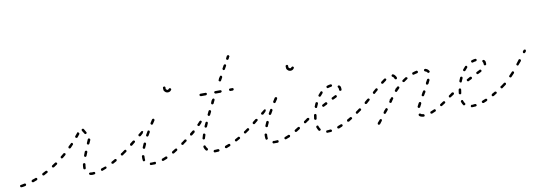

<svg xmlns="http://www.w3.org/2000/svg" viewBox="-49 -831 3184 1136"><g transform="rotate(-10 1543.5 -263.0)"><path d="M30 11Q32 10 33 10Q34 9 35 7Q36 6 36 5Q37 3 36 2Q36 -1 33 -3Q30 -5 27 -4Q19 -2 12 -1Q8 -1 6 0Q3 0 1 2Q-1 5 0 8Q0 9 0 10Q1 12 2 13Q3 14 5 14Q6 15 8 14Q10 14 14 14Q21 13 30 11ZM445 14Q446 14 447 13Q449 12 450 11Q451 10 451 9Q452 7 451 6Q451 3 449 1Q446 -1 443 -1Q438 0 434 0Q428 0 423 -1Q420 -2 418 0Q415 1 414 4Q414 6 414 7Q415 9 416 10Q416 11 418 12Q419 13 420 13Q427 15 434 15Q439 15 445 14ZM522 -11Q524 -13 522 -16Q522 -18 521 -19Q520 -20 518 -20Q517 -21 516 -21Q514 -21 513 -20Q502 -16 492 -13Q489 -12 488 -9Q487 -6 488 -3Q488 -2 489 -1Q490 0 491 1Q493 2 494 2Q496 2 497 1Q507 -2 518 -7Q521 -8 522 -11ZM107 -15Q108 -18 107 -21Q107 -22 106 -23Q105 -24 103 -25Q102 -25 100 -26Q99 -26 98 -25Q87 -21 77 -18Q75 -17 74 -16Q73 -15 73 -14Q72 -12 72 -11Q72 -9 72 -8Q73 -5 76 -4Q79 -2 82 -3Q92 -7 103 -11Q106 -12 107 -15ZM387 -30Q387 -28 388 -27Q389 -26 391 -26Q392 -25 394 -25Q397 -25 399 -27Q401 -30 401 -33Q401 -42 403 -53Q403 -55 403 -56Q403 -58 402 -59Q401 -60 400 -61Q399 -62 397 -62Q394 -63 392 -61Q389 -59 388 -56Q386 -43 386 -32Q386 -31 387 -30ZM589 -45Q590 -48 589 -50Q588 -52 587 -52Q586 -53 584 -54Q583 -54 581 -54Q580 -54 578 -53Q569 -48 559 -42Q558 -42 557 -41Q556 -39 556 -38Q555 -37 555 -35Q555 -34 556 -32Q558 -30 561 -29Q563 -28 566 -29Q576 -34 586 -40Q589 -42 589 -45ZM175 -47Q176 -50 174 -53Q173 -55 170 -56Q167 -57 164 -56Q155 -51 145 -46Q143 -45 142 -44Q141 -43 141 -41Q140 -40 141 -38Q141 -37 141 -36Q143 -33 146 -32Q149 -31 151 -32Q161 -37 171 -43Q174 -44 175 -47ZM636 -73Q637 -74 637 -76Q638 -77 637 -79Q637 -80 636 -81Q634 -84 631 -84Q628 -85 626 -83L622 -81Q621 -80 620 -79Q619 -77 619 -76Q619 -74 619 -73Q619 -71 620 -70Q622 -68 625 -67Q628 -67 631 -68L634 -71Q636 -72 636 -73ZM238 -84Q238 -85 239 -87Q239 -88 239 -90Q238 -91 237 -92Q236 -95 233 -95Q230 -96 227 -94Q218 -88 209 -82Q206 -80 205 -77Q205 -74 206 -72Q208 -69 211 -68Q214 -68 217 -69Q226 -76 236 -82Q237 -83 238 -84ZM404 -104Q404 -103 404 -101Q405 -100 406 -99Q407 -98 409 -97Q412 -96 414 -98Q417 -99 418 -102Q422 -112 426 -122Q427 -124 427 -125Q427 -127 426 -128Q426 -130 425 -131Q423 -132 422 -132Q419 -133 416 -132Q413 -131 412 -128Q408 -117 404 -107Q404 -106 404 -104ZM298 -133Q298 -136 296 -139Q295 -140 293 -140Q292 -141 291 -141Q289 -141 288 -141Q286 -140 285 -139Q277 -132 268 -125Q267 -124 266 -123Q266 -122 266 -120Q265 -119 266 -117Q266 -116 267 -115Q269 -112 272 -112Q275 -112 278 -114Q286 -121 295 -128Q297 -130 298 -133ZM351 -182Q352 -184 351 -185Q351 -187 351 -188Q350 -190 349 -191Q347 -193 344 -193Q341 -193 339 -190Q331 -182 323 -175Q321 -172 321 -169Q321 -166 323 -164Q325 -162 328 -162Q331 -162 334 -164Q342 -172 349 -180Q350 -181 351 -182ZM433 -171Q434 -168 437 -166Q440 -165 442 -166Q445 -167 447 -170L456 -190Q457 -193 456 -196Q455 -199 452 -200Q449 -202 446 -201Q444 -199 442 -197L433 -176Q432 -174 433 -171ZM394 -249Q394 -249 393 -249Q393 -249 392 -249Q391 -249 389 -248Q388 -247 387 -246Q380 -237 373 -229Q371 -227 371 -223Q372 -220 374 -218Q375 -217 377 -217Q378 -216 380 -217Q381 -217 382 -217Q384 -218 385 -219Q392 -228 399 -237Q399 -237 399 -237Q399 -237 400 -238Q399 -239 398 -241Q395 -244 394 -249ZM431 -231Q432 -230 433 -230Q435 -230 436 -230Q438 -230 439 -231Q440 -232 441 -233Q442 -234 442 -236Q443 -237 442 -239Q442 -240 441 -241Q436 -250 430 -260Q428 -263 425 -264Q422 -264 419 -263Q418 -262 417 -261Q416 -260 416 -258Q416 -257 416 -255Q416 -254 417 -252Q423 -242 429 -233Q430 -232 431 -231Z M809 18Q810 18 812 17Q813 16 814 15Q815 14 815 12Q816 11 816 9Q815 6 813 4Q811 2 808 3Q798 4 789 4Q788 4 786 3Q783 3 781 5Q778 8 778 11Q778 12 779 14Q779 15 780 16Q781 17 783 18Q784 18 785 18Q787 18 789 18Q799 18 809 18ZM886 -4Q887 -5 887 -7Q888 -8 888 -9Q888 -11 887 -12Q887 -14 885 -15Q884 -16 883 -16Q882 -17 880 -17Q879 -17 877 -16Q867 -12 857 -8Q855 -8 854 -7Q853 -6 853 -4Q852 -3 852 -1Q852 0 852 1Q853 4 856 6Q859 7 862 6Q872 2 883 -2Q885 -3 886 -4ZM742 -14Q742 -13 744 -12Q745 -11 746 -11Q748 -11 749 -11Q752 -12 754 -14Q756 -17 755 -20Q754 -28 755 -40Q755 -41 755 -43Q754 -44 753 -45Q753 -47 751 -47Q750 -48 748 -48Q745 -49 743 -47Q740 -45 740 -42Q739 -28 741 -17Q741 -16 742 -14ZM952 -41Q953 -42 953 -44Q954 -45 953 -47Q953 -48 952 -49Q951 -52 948 -53Q944 -53 942 -52Q932 -45 923 -40Q920 -38 919 -35Q919 -32 920 -30Q921 -28 922 -27Q923 -27 925 -26Q926 -26 928 -26Q929 -26 931 -27Q940 -33 950 -39Q951 -40 952 -41ZM1000 -76Q1001 -79 999 -81Q998 -83 997 -83Q996 -84 994 -84Q993 -85 991 -84Q990 -84 989 -83L985 -81Q983 -79 982 -76Q982 -73 983 -70Q984 -69 985 -68Q987 -67 988 -67Q990 -67 991 -67Q993 -68 994 -68L997 -71Q1000 -73 1000 -76ZM655 -86Q655 -88 656 -89Q656 -90 656 -92Q655 -93 654 -95Q653 -96 652 -97Q651 -97 649 -98Q648 -98 646 -97Q645 -97 644 -96Q633 -88 626 -83Q623 -81 623 -78Q622 -75 624 -73Q626 -70 629 -70Q632 -69 634 -71Q641 -76 653 -84Q654 -85 655 -86ZM754 -88Q756 -85 759 -84Q760 -84 761 -84Q763 -84 764 -84Q766 -85 767 -86Q768 -87 768 -89Q772 -98 777 -109Q778 -112 777 -115Q776 -118 773 -119Q772 -120 770 -120Q769 -120 767 -119Q766 -119 765 -118Q764 -116 763 -115Q758 -104 754 -94Q753 -91 754 -88ZM715 -135Q716 -138 714 -140Q713 -141 711 -142Q710 -143 709 -143Q707 -143 706 -143Q704 -142 703 -142L685 -128Q683 -126 683 -123Q682 -120 684 -117Q686 -115 689 -114Q692 -114 695 -116L712 -130Q715 -132 715 -135ZM786 -157Q787 -154 790 -152Q792 -151 795 -152Q798 -153 800 -156Q805 -165 811 -175Q812 -178 811 -181Q811 -184 808 -185Q805 -187 802 -186Q799 -185 798 -182Q792 -172 787 -163Q785 -160 786 -157ZM748 -161Q745 -161 743 -163Q742 -165 742 -166Q741 -168 741 -169Q742 -170 742 -172Q743 -173 744 -174L762 -188Q764 -190 767 -190Q770 -189 772 -187Q773 -187 773 -186Q773 -186 773 -185Q770 -179 767 -173Q767 -173 766 -173L754 -162Q751 -160 748 -161ZM824 -222Q825 -219 827 -217Q830 -216 833 -216Q836 -217 838 -220Q844 -229 850 -238Q851 -241 851 -244Q850 -247 848 -249Q845 -250 842 -250Q839 -249 837 -247Q831 -237 825 -228Q823 -225 824 -222ZM958 -403Q956 -403 954 -404Q952 -405 951 -407Q949 -408 948 -410Q948 -412 948 -414Q948 -415 948 -417Q949 -420 947 -423Q946 -425 943 -426Q940 -427 937 -425Q934 -424 933 -421Q933 -418 933 -414Q933 -409 934 -404Q936 -399 940 -396Q943 -392 948 -390Q953 -388 958 -388Q964 -388 970 -391Q975 -394 978 -399Q980 -401 980 -404Q979 -407 977 -409Q974 -411 971 -411Q968 -410 966 -408Q965 -406 963 -405Q961 -403 958 -403Z M1192 9Q1194 9 1195 8Q1196 7 1197 6Q1198 5 1198 4Q1199 2 1199 1Q1198 -2 1196 -4Q1193 -6 1190 -6Q1182 -5 1175 -5Q1173 -5 1171 -5Q1169 -5 1168 -5Q1167 -4 1166 -3Q1164 -2 1164 -1Q1163 1 1163 2Q1163 5 1165 8Q1167 10 1170 10Q1173 10 1175 10Q1183 10 1192 9ZM1265 -12Q1266 -14 1267 -15Q1267 -16 1267 -18Q1267 -19 1267 -21Q1266 -24 1263 -25Q1260 -26 1257 -25Q1247 -21 1238 -18Q1237 -17 1235 -16Q1234 -15 1234 -14Q1233 -13 1233 -11Q1233 -10 1233 -8Q1234 -5 1237 -4Q1240 -2 1243 -3Q1252 -7 1263 -11Q1264 -11 1265 -12ZM1122 -9Q1123 -9 1125 -9Q1126 -9 1127 -9Q1129 -10 1130 -11Q1131 -12 1132 -13Q1132 -14 1132 -16Q1133 -17 1132 -19Q1132 -20 1131 -21Q1125 -28 1122 -36Q1122 -38 1121 -39Q1120 -40 1119 -41Q1117 -41 1116 -42Q1114 -42 1113 -41Q1112 -41 1110 -40Q1109 -39 1109 -38Q1108 -36 1108 -35Q1107 -34 1108 -32Q1111 -20 1119 -11Q1120 -10 1122 -9ZM1331 -47Q1332 -50 1330 -53Q1329 -54 1328 -55Q1327 -56 1326 -57Q1324 -57 1323 -57Q1321 -57 1320 -56Q1311 -51 1302 -46Q1299 -44 1298 -42Q1298 -39 1299 -36Q1300 -34 1301 -34Q1302 -33 1303 -32Q1305 -32 1306 -32Q1308 -32 1309 -33Q1318 -38 1327 -43Q1330 -44 1331 -47ZM1373 -73Q1374 -74 1374 -76Q1375 -77 1374 -79Q1374 -80 1373 -81Q1371 -84 1368 -84Q1365 -85 1363 -83H1362Q1361 -82 1360 -81Q1359 -79 1359 -78Q1359 -76 1359 -75Q1359 -73 1360 -72Q1362 -70 1365 -69Q1368 -69 1371 -70V-71Q1373 -72 1373 -73ZM1016 -85Q1017 -86 1017 -88Q1017 -89 1017 -91Q1017 -92 1016 -93Q1014 -96 1011 -96Q1008 -97 1005 -95Q997 -89 989 -83Q986 -81 986 -78Q985 -75 987 -73Q988 -71 989 -71Q990 -70 992 -70Q993 -69 995 -70Q996 -70 997 -71Q1006 -77 1014 -83Q1015 -84 1016 -85ZM1112 -80Q1114 -78 1117 -77Q1118 -76 1120 -77Q1121 -77 1123 -78Q1124 -78 1125 -80Q1126 -81 1126 -82Q1129 -91 1132 -101Q1133 -104 1132 -107Q1130 -110 1127 -111Q1124 -112 1122 -111Q1119 -109 1118 -106Q1114 -95 1112 -86Q1111 -83 1112 -80ZM1073 -133Q1074 -136 1072 -138Q1071 -139 1069 -140Q1068 -140 1066 -141Q1065 -141 1064 -140Q1062 -140 1061 -139Q1053 -132 1045 -126Q1043 -124 1043 -121Q1042 -117 1044 -115Q1045 -114 1046 -113Q1048 -113 1049 -112Q1051 -112 1052 -113Q1054 -113 1055 -114Q1063 -121 1071 -127Q1073 -129 1073 -133ZM1136 -148Q1137 -145 1140 -144Q1142 -144 1143 -144Q1145 -144 1146 -144Q1147 -145 1148 -146Q1150 -147 1150 -148Q1154 -157 1158 -167Q1160 -170 1158 -173Q1157 -176 1155 -177Q1152 -178 1149 -177Q1146 -176 1145 -173Q1140 -163 1136 -154Q1135 -151 1136 -148ZM1125 -184Q1124 -185 1124 -186Q1123 -187 1122 -188Q1121 -189 1120 -190Q1118 -190 1117 -190Q1115 -190 1114 -189Q1113 -189 1112 -188Q1105 -180 1098 -173Q1095 -171 1095 -168Q1095 -165 1098 -162Q1099 -161 1100 -161Q1101 -160 1103 -160Q1104 -160 1106 -161Q1107 -161 1108 -162Q1115 -169 1121 -176Q1123 -179 1124 -182Q1124 -183 1125 -184ZM1166 -214Q1167 -211 1170 -209Q1172 -208 1175 -209Q1178 -210 1180 -213L1189 -231Q1190 -234 1189 -237Q1188 -240 1185 -241Q1182 -243 1180 -242Q1177 -241 1175 -238L1166 -219Q1165 -216 1166 -214ZM1200 -294Q1200 -294 1200 -294Q1200 -294 1200 -294Q1201 -292 1202 -290L1198 -283Q1197 -280 1198 -278Q1199 -275 1201 -273Q1203 -272 1204 -272Q1206 -272 1207 -273Q1209 -273 1210 -274Q1211 -275 1212 -276L1221 -295Q1222 -297 1222 -300Q1221 -303 1218 -305Q1217 -305 1215 -306Q1214 -306 1212 -305Q1211 -305 1210 -304Q1208 -303 1208 -302L1204 -295Q1202 -295 1200 -294ZM1181 -335Q1183 -337 1183 -340Q1183 -343 1181 -345Q1178 -347 1175 -347H1146Q1143 -347 1141 -345Q1138 -343 1138 -340Q1138 -337 1141 -335Q1143 -332 1146 -332H1175Q1178 -332 1181 -335ZM1269 -335Q1272 -337 1272 -340Q1272 -343 1269 -345Q1267 -347 1264 -347H1235Q1232 -347 1229 -345Q1227 -343 1227 -340Q1227 -337 1229 -335Q1232 -332 1235 -332H1264Q1267 -332 1269 -335ZM1342 -335Q1344 -337 1344 -340Q1344 -343 1342 -345Q1340 -347 1337 -347H1323Q1320 -347 1318 -345Q1316 -343 1316 -340Q1316 -337 1318 -335Q1320 -332 1323 -332H1337Q1340 -332 1342 -335ZM1271 -420 1269 -417Q1269 -417 1269 -416L1266 -409Q1264 -406 1265 -403Q1266 -401 1269 -399Q1271 -398 1274 -398Q1277 -399 1279 -402L1289 -420Q1290 -423 1289 -426Q1288 -429 1286 -430Q1283 -432 1280 -431Q1277 -430 1276 -427L1272 -421Q1271 -421 1271 -420ZM1306 -483 1304 -479Q1304 -478 1304 -478L1300 -472Q1299 -469 1300 -466Q1300 -463 1303 -461Q1306 -460 1309 -461Q1312 -462 1313 -464L1323 -482Q1325 -485 1324 -488Q1323 -491 1320 -493Q1318 -494 1315 -493Q1312 -492 1310 -490L1307 -483Q1306 -483 1306 -483ZM1348 -526Q1348 -526 1348 -526L1351 -532H1352Q1353 -535 1352 -538Q1351 -541 1349 -543Q1347 -543 1346 -543Q1344 -544 1343 -543Q1342 -543 1340 -542Q1339 -541 1338 -540L1332 -528Q1330 -525 1331 -522Q1332 -519 1334 -517Q1336 -517 1337 -516Q1339 -516 1340 -517Q1342 -517 1343 -518Q1344 -519 1345 -520L1348 -526Q1348 -526 1348 -526Z M1546 18Q1547 18 1549 17Q1550 16 1551 15Q1552 14 1552 12Q1553 11 1553 9Q1552 6 1550 4Q1548 2 1545 3Q1535 4 1526 4Q1525 4 1523 3Q1520 3 1518 5Q1515 8 1515 11Q1515 12 1516 14Q1516 15 1517 16Q1518 17 1520 18Q1521 18 1522 18Q1524 18 1526 18Q1536 18 1546 18ZM1623 -4Q1624 -5 1624 -7Q1625 -8 1625 -9Q1625 -11 1624 -12Q1624 -14 1622 -15Q1621 -16 1620 -16Q1619 -17 1617 -17Q1616 -17 1614 -16Q1604 -12 1594 -8Q1592 -8 1591 -7Q1590 -6 1590 -4Q1589 -3 1589 -1Q1589 0 1589 1Q1590 4 1593 6Q1596 7 1599 6Q1609 2 1620 -2Q1622 -3 1623 -4ZM1479 -14Q1479 -13 1481 -12Q1482 -11 1483 -11Q1485 -11 1486 -11Q1489 -12 1491 -14Q1493 -17 1492 -20Q1491 -28 1492 -40Q1492 -41 1492 -43Q1491 -44 1490 -45Q1490 -47 1488 -47Q1487 -48 1485 -48Q1482 -49 1480 -47Q1477 -45 1477 -42Q1476 -28 1478 -17Q1478 -16 1479 -14ZM1689 -41Q1690 -42 1690 -44Q1691 -45 1690 -47Q1690 -48 1689 -49Q1688 -52 1685 -53Q1681 -53 1679 -52Q1669 -45 1660 -40Q1657 -38 1656 -35Q1656 -32 1657 -30Q1658 -28 1659 -27Q1660 -27 1662 -26Q1663 -26 1665 -26Q1666 -26 1668 -27Q1677 -33 1687 -39Q1688 -40 1689 -41ZM1737 -76Q1738 -79 1736 -81Q1735 -83 1734 -83Q1733 -84 1731 -84Q1730 -85 1728 -84Q1727 -84 1726 -83L1722 -81Q1720 -79 1719 -76Q1719 -73 1720 -70Q1721 -69 1722 -68Q1724 -67 1725 -67Q1727 -67 1728 -67Q1730 -68 1731 -68L1734 -71Q1737 -73 1737 -76ZM1392 -86Q1392 -88 1393 -89Q1393 -90 1393 -92Q1392 -93 1391 -95Q1390 -96 1389 -97Q1388 -97 1386 -98Q1385 -98 1383 -97Q1382 -97 1381 -96Q1370 -88 1363 -83Q1360 -81 1360 -78Q1359 -75 1361 -73Q1363 -70 1366 -70Q1369 -69 1371 -71Q1378 -76 1390 -84Q1391 -85 1392 -86ZM1491 -88Q1493 -85 1496 -84Q1497 -84 1498 -84Q1500 -84 1501 -84Q1503 -85 1504 -86Q1505 -87 1505 -89Q1509 -98 1514 -109Q1515 -112 1514 -115Q1513 -118 1510 -119Q1509 -120 1507 -120Q1506 -120 1504 -119Q1503 -119 1502 -118Q1501 -116 1500 -115Q1495 -104 1491 -94Q1490 -91 1491 -88ZM1452 -135Q1453 -138 1451 -140Q1450 -141 1448 -142Q1447 -143 1446 -143Q1444 -143 1443 -143Q1441 -142 1440 -142L1422 -128Q1420 -126 1420 -123Q1419 -120 1421 -117Q1423 -115 1426 -114Q1429 -114 1432 -116L1449 -130Q1452 -132 1452 -135ZM1523 -157Q1524 -154 1527 -152Q1529 -151 1532 -152Q1535 -153 1537 -156Q1542 -165 1548 -175Q1549 -178 1548 -181Q1548 -184 1545 -185Q1542 -187 1539 -186Q1536 -185 1535 -182Q1529 -172 1524 -163Q1522 -160 1523 -157ZM1485 -161Q1482 -161 1480 -163Q1479 -165 1479 -166Q1478 -168 1478 -169Q1479 -170 1479 -172Q1480 -173 1481 -174L1499 -188Q1501 -190 1504 -190Q1507 -189 1509 -187Q1510 -187 1510 -186Q1510 -186 1510 -185Q1507 -179 1504 -173Q1504 -173 1503 -173L1491 -162Q1488 -160 1485 -161ZM1561 -222Q1562 -219 1564 -217Q1567 -216 1570 -216Q1573 -217 1575 -220Q1581 -229 1587 -238Q1588 -241 1588 -244Q1587 -247 1585 -249Q1582 -250 1579 -250Q1576 -249 1574 -247Q1568 -237 1562 -228Q1560 -225 1561 -222ZM1695 -403Q1693 -403 1691 -404Q1689 -405 1688 -407Q1686 -408 1685 -410Q1685 -412 1685 -414Q1685 -415 1685 -417Q1686 -420 1684 -423Q1683 -425 1680 -426Q1677 -427 1674 -425Q1671 -424 1670 -421Q1670 -418 1670 -414Q1670 -409 1671 -404Q1673 -399 1677 -396Q1680 -392 1685 -390Q1690 -388 1695 -388Q1701 -388 1707 -391Q1712 -394 1715 -399Q1717 -401 1717 -404Q1716 -407 1714 -409Q1711 -411 1708 -411Q1705 -410 1703 -408Q1702 -406 1700 -405Q1698 -403 1695 -403Z M1868 10Q1869 10 1870 9Q1872 9 1873 7Q1873 6 1874 5Q1874 3 1874 2Q1874 -1 1871 -3Q1869 -5 1866 -5Q1856 -4 1848 -3L1846 -4Q1843 -4 1841 -1Q1839 1 1839 4Q1839 5 1839 7Q1840 8 1841 9Q1842 10 1843 11Q1845 11 1846 11H1848Q1857 11 1868 10ZM1939 -12Q1940 -13 1941 -14Q1942 -15 1942 -17Q1942 -18 1941 -20Q1940 -23 1937 -24Q1934 -25 1931 -24Q1922 -20 1913 -17Q1910 -15 1908 -13Q1907 -10 1908 -7Q1909 -6 1910 -4Q1911 -3 1912 -3Q1913 -2 1915 -2Q1916 -2 1918 -2Q1927 -6 1937 -10Q1938 -10 1939 -12ZM1798 -9Q1800 -9 1801 -8Q1803 -8 1804 -9Q1806 -9 1807 -10Q1809 -12 1810 -15Q1810 -18 1808 -20Q1803 -27 1800 -36Q1800 -39 1797 -41Q1794 -42 1791 -41Q1788 -40 1787 -37Q1785 -35 1786 -32Q1790 -20 1796 -11Q1797 -10 1798 -9ZM2004 -47Q2005 -50 2003 -53Q2002 -54 2001 -55Q2000 -56 1998 -56Q1997 -57 1995 -57Q1994 -56 1993 -56Q1984 -50 1975 -46Q1973 -44 1972 -41Q1971 -38 1973 -35Q1973 -34 1974 -33Q1976 -32 1977 -32Q1978 -31 1980 -32Q1981 -32 1983 -32Q1991 -37 2000 -43Q2003 -44 2004 -47ZM2046 -76Q2047 -79 2045 -81Q2044 -83 2043 -83Q2042 -84 2040 -84Q2039 -85 2037 -84Q2036 -84 2035 -83H2034Q2032 -81 2031 -78Q2031 -75 2032 -72Q2033 -71 2035 -70Q2036 -70 2037 -69Q2039 -69 2040 -69Q2042 -70 2043 -71Q2046 -73 2046 -76ZM1754 -87Q1755 -90 1753 -93Q1751 -95 1748 -96Q1745 -96 1742 -95L1726 -83Q1725 -82 1724 -81Q1723 -80 1723 -78Q1722 -77 1723 -75Q1723 -74 1724 -73Q1725 -72 1726 -71Q1727 -70 1729 -70Q1730 -69 1732 -70Q1733 -70 1734 -71L1751 -82Q1753 -84 1754 -87ZM1784 -79Q1786 -77 1789 -76Q1791 -76 1792 -77Q1793 -77 1795 -78Q1796 -79 1796 -80Q1797 -82 1797 -83Q1798 -93 1800 -103Q1800 -106 1799 -108Q1797 -111 1794 -111Q1791 -112 1788 -110Q1786 -108 1785 -105Q1783 -95 1782 -84Q1782 -81 1784 -79ZM1875 -159Q1876 -162 1874 -164Q1873 -167 1870 -168Q1867 -169 1864 -168Q1855 -163 1846 -158Q1843 -157 1842 -154Q1842 -151 1843 -148Q1844 -147 1845 -146Q1846 -145 1848 -144Q1849 -144 1850 -144Q1852 -144 1853 -145Q1862 -150 1871 -154Q1874 -156 1875 -159ZM1799 -149Q1800 -146 1803 -145Q1804 -145 1806 -145Q1807 -145 1809 -145Q1810 -146 1811 -147Q1812 -148 1812 -150Q1816 -159 1820 -168Q1821 -171 1820 -174Q1819 -177 1816 -178Q1813 -179 1810 -178Q1807 -177 1806 -174Q1802 -165 1798 -155Q1797 -152 1799 -149ZM1938 -191Q1938 -194 1937 -196Q1935 -199 1932 -200Q1929 -201 1927 -199Q1920 -196 1909 -190Q1906 -189 1905 -186Q1904 -183 1906 -180Q1907 -177 1910 -176Q1913 -176 1916 -177Q1927 -183 1934 -186Q1937 -188 1938 -191ZM1831 -216Q1831 -215 1831 -213Q1831 -212 1832 -210Q1833 -209 1834 -208Q1836 -206 1840 -207Q1843 -207 1845 -210Q1851 -217 1857 -224Q1859 -226 1859 -229Q1859 -232 1857 -235Q1855 -237 1852 -237Q1849 -237 1847 -235Q1839 -227 1833 -219Q1832 -218 1831 -216ZM1971 -242Q1969 -247 1965 -251Q1963 -253 1960 -253Q1957 -254 1955 -252Q1952 -250 1952 -247Q1952 -243 1954 -241Q1957 -237 1957 -232Q1957 -230 1957 -228Q1957 -225 1959 -222Q1960 -220 1964 -220Q1967 -219 1969 -221Q1972 -223 1972 -226Q1972 -229 1972 -232Q1972 -237 1971 -242ZM1887 -260Q1886 -257 1887 -254Q1888 -251 1891 -249Q1893 -248 1896 -249Q1905 -252 1914 -253Q1917 -253 1919 -256Q1921 -258 1921 -261Q1921 -264 1918 -266Q1916 -268 1913 -268Q1902 -267 1891 -263Q1889 -262 1887 -260Z M2176 -8Q2176 -11 2173 -13Q2172 -14 2171 -14Q2169 -14 2168 -14Q2166 -14 2165 -13Q2164 -13 2163 -11L2149 5Q2148 6 2148 8Q2147 9 2148 11Q2148 12 2148 14Q2149 15 2150 16Q2153 18 2156 17Q2159 17 2161 15L2174 -2Q2176 -5 2176 -8ZM2427 15Q2430 12 2430 9Q2430 8 2429 6Q2429 5 2428 4Q2427 3 2426 2Q2424 1 2423 1Q2413 1 2408 -4Q2407 -5 2405 -6Q2404 -6 2403 -6Q2401 -6 2400 -6Q2398 -5 2397 -4Q2395 -2 2395 1Q2395 4 2397 7Q2406 15 2422 16Q2425 17 2427 15ZM2500 -6Q2501 -9 2499 -12Q2499 -13 2498 -14Q2496 -15 2495 -16Q2494 -16 2492 -16Q2491 -16 2489 -15Q2479 -11 2470 -7Q2467 -6 2466 -4Q2465 -1 2466 2Q2466 4 2467 5Q2468 6 2469 6Q2471 7 2472 7Q2474 7 2475 7Q2485 3 2496 -2Q2499 -3 2500 -6ZM2562 -42Q2562 -43 2563 -44Q2563 -46 2563 -47Q2562 -49 2562 -50Q2560 -53 2557 -53Q2554 -54 2551 -52Q2542 -46 2533 -40Q2532 -39 2531 -38Q2530 -37 2530 -36Q2530 -34 2530 -33Q2530 -31 2531 -30Q2533 -27 2536 -27Q2539 -26 2541 -28Q2550 -33 2560 -40Q2561 -40 2562 -42ZM2398 -44Q2399 -41 2402 -40Q2405 -39 2408 -40Q2411 -41 2412 -43Q2416 -52 2422 -62Q2422 -64 2422 -65Q2423 -67 2422 -68Q2422 -69 2421 -71Q2420 -72 2419 -72Q2416 -74 2413 -73Q2410 -72 2408 -69Q2402 -58 2398 -50Q2397 -47 2398 -44ZM2216 -55 2220 -60Q2220 -61 2221 -62Q2221 -64 2221 -65Q2221 -67 2220 -68Q2219 -69 2218 -70Q2217 -71 2216 -72Q2214 -72 2213 -72Q2211 -72 2210 -71Q2209 -70 2208 -69L2204 -64L2202 -62Q2202 -62 2202 -62Q2201 -62 2201 -62Q2201 -61 2200 -61L2199 -60Q2200 -59 2200 -59L2194 -52Q2193 -49 2193 -46Q2193 -43 2196 -41Q2197 -40 2198 -40Q2200 -40 2201 -40Q2203 -40 2204 -41Q2205 -41 2206 -43ZM2606 -76Q2607 -79 2605 -81Q2604 -83 2603 -83Q2602 -84 2600 -84Q2599 -85 2597 -84Q2596 -84 2595 -83L2593 -82Q2590 -80 2590 -77Q2589 -74 2591 -71Q2592 -70 2593 -69Q2595 -69 2596 -68Q2598 -68 2599 -69Q2600 -69 2602 -70L2603 -71Q2606 -73 2606 -76ZM2065 -87Q2065 -88 2066 -90Q2066 -91 2065 -93Q2065 -94 2064 -95Q2062 -98 2059 -98Q2056 -99 2054 -97Q2044 -90 2035 -83Q2034 -82 2033 -81Q2032 -80 2032 -78Q2031 -77 2032 -75Q2032 -74 2033 -73Q2035 -70 2038 -70Q2041 -69 2043 -71Q2053 -77 2063 -85Q2064 -86 2065 -87ZM2258 -112 2263 -119Q2265 -121 2264 -124Q2264 -128 2261 -129Q2259 -131 2256 -130Q2253 -130 2251 -127L2246 -120Q2244 -121 2243 -120Q2242 -120 2242 -120Q2243 -118 2243 -117Q2241 -114 2239 -110Q2237 -107 2237 -104Q2238 -101 2240 -99Q2241 -99 2243 -98Q2244 -98 2246 -98Q2247 -98 2249 -99Q2250 -100 2251 -101Q2255 -107 2258 -112ZM2441 -127 2434 -114Q2433 -113 2433 -112Q2433 -110 2433 -109Q2434 -107 2434 -106Q2435 -105 2437 -104Q2439 -103 2442 -103Q2445 -104 2447 -107L2454 -119L2458 -125Q2459 -128 2459 -131Q2458 -134 2455 -136Q2454 -137 2452 -137Q2451 -137 2449 -137Q2448 -136 2447 -135Q2446 -134 2445 -133ZM2126 -139Q2126 -142 2124 -144Q2123 -145 2121 -146Q2120 -147 2119 -147Q2117 -147 2116 -146Q2114 -146 2113 -145Q2104 -137 2095 -130Q2093 -128 2093 -125Q2092 -122 2094 -119Q2095 -118 2097 -117Q2098 -117 2099 -117Q2101 -116 2102 -117Q2104 -117 2105 -118Q2113 -126 2123 -134Q2125 -136 2126 -139ZM2311 -179Q2311 -183 2309 -185Q2308 -186 2306 -186Q2305 -187 2303 -187Q2302 -187 2301 -186Q2299 -186 2298 -185Q2295 -182 2292 -178Q2290 -179 2288 -179Q2289 -177 2289 -175Q2286 -172 2283 -169Q2281 -166 2281 -163Q2281 -160 2284 -158Q2286 -156 2289 -156Q2292 -156 2294 -159Q2302 -167 2309 -174Q2311 -176 2311 -179ZM2470 -175Q2469 -173 2470 -172Q2470 -170 2471 -169Q2472 -168 2473 -167Q2476 -166 2479 -167Q2482 -168 2484 -170Q2490 -181 2494 -190Q2495 -192 2494 -195Q2493 -198 2491 -200Q2489 -200 2488 -200Q2486 -201 2485 -200Q2483 -200 2482 -199Q2481 -198 2480 -196Q2476 -188 2470 -178Q2470 -176 2470 -175ZM2167 -173 2181 -185Q2183 -187 2183 -190Q2184 -193 2181 -195Q2179 -198 2176 -198Q2173 -198 2171 -196L2157 -184L2153 -180Q2151 -178 2151 -175Q2151 -172 2153 -170Q2155 -167 2158 -167Q2161 -167 2163 -169ZM2366 -220Q2367 -222 2368 -223Q2368 -225 2368 -226Q2368 -228 2367 -229Q2365 -231 2362 -232Q2359 -233 2356 -231Q2347 -226 2338 -219Q2335 -217 2335 -214Q2334 -211 2336 -209Q2338 -206 2341 -206Q2344 -205 2347 -207Q2355 -213 2364 -219Q2365 -219 2366 -220ZM2243 -238Q2244 -241 2242 -243Q2240 -246 2237 -246Q2234 -247 2231 -245Q2223 -239 2212 -231Q2210 -229 2209 -226Q2209 -223 2211 -220Q2213 -218 2216 -218Q2219 -217 2221 -219Q2232 -227 2240 -233Q2242 -235 2243 -238ZM2296 -231Q2298 -229 2301 -230Q2303 -230 2304 -231Q2305 -232 2306 -234Q2307 -235 2307 -236Q2307 -238 2307 -239Q2304 -247 2300 -252Q2295 -259 2288 -262Q2285 -263 2282 -262Q2279 -260 2278 -257Q2277 -255 2278 -252Q2279 -249 2282 -248Q2289 -245 2292 -235Q2293 -232 2296 -231ZM2490 -237Q2492 -235 2495 -234Q2498 -233 2500 -235Q2502 -236 2502 -237Q2503 -238 2504 -239Q2504 -241 2504 -242Q2504 -244 2503 -245Q2499 -251 2494 -255Q2488 -259 2481 -261Q2478 -261 2476 -260Q2473 -258 2472 -255Q2472 -254 2472 -253Q2472 -251 2473 -250Q2473 -248 2475 -248Q2476 -247 2477 -246Q2482 -245 2485 -243Q2488 -240 2490 -237ZM2434 -247Q2436 -250 2435 -253Q2435 -254 2434 -255Q2434 -257 2432 -257Q2431 -258 2430 -259Q2428 -259 2427 -259Q2416 -257 2405 -253Q2404 -253 2402 -252Q2401 -251 2401 -250Q2400 -248 2400 -247Q2400 -245 2400 -244Q2401 -241 2404 -239Q2406 -238 2409 -239Q2419 -242 2430 -244Q2433 -245 2434 -247Z M2737 10Q2738 10 2739 9Q2741 9 2742 7Q2742 6 2743 5Q2743 3 2743 2Q2743 -1 2740 -3Q2738 -5 2735 -5Q2725 -4 2717 -3L2715 -4Q2712 -4 2710 -1Q2708 1 2708 4Q2708 5 2708 7Q2709 8 2710 9Q2711 10 2712 11Q2714 11 2715 11H2717Q2726 11 2737 10ZM2808 -12Q2809 -13 2810 -14Q2811 -15 2811 -17Q2811 -18 2810 -20Q2809 -23 2806 -24Q2803 -25 2800 -24Q2791 -20 2782 -17Q2779 -15 2777 -13Q2776 -10 2777 -7Q2778 -6 2779 -4Q2780 -3 2781 -3Q2782 -2 2784 -2Q2785 -2 2787 -2Q2796 -6 2806 -10Q2807 -10 2808 -12ZM2667 -9Q2669 -9 2670 -8Q2672 -8 2673 -9Q2675 -9 2676 -10Q2678 -12 2679 -15Q2679 -18 2677 -20Q2672 -27 2669 -36Q2669 -39 2666 -41Q2663 -42 2660 -41Q2657 -40 2656 -37Q2654 -35 2655 -32Q2659 -20 2665 -11Q2666 -10 2667 -9ZM2873 -47Q2874 -50 2872 -53Q2871 -54 2870 -55Q2869 -56 2867 -56Q2866 -57 2864 -57Q2863 -56 2862 -56Q2853 -50 2844 -46Q2842 -44 2841 -41Q2840 -38 2842 -35Q2842 -34 2843 -33Q2845 -32 2846 -32Q2847 -31 2849 -32Q2850 -32 2852 -32Q2860 -37 2869 -43Q2872 -44 2873 -47ZM2915 -76Q2916 -79 2914 -81Q2913 -83 2912 -83Q2911 -84 2909 -84Q2908 -85 2906 -84Q2905 -84 2904 -83H2903Q2901 -81 2900 -78Q2900 -75 2901 -72Q2902 -71 2904 -70Q2905 -70 2906 -69Q2908 -69 2909 -69Q2911 -70 2912 -71Q2915 -73 2915 -76ZM2623 -87Q2624 -90 2622 -93Q2620 -95 2617 -96Q2614 -96 2611 -95L2595 -83Q2594 -82 2593 -81Q2592 -80 2592 -78Q2591 -77 2592 -75Q2592 -74 2593 -73Q2594 -72 2595 -71Q2596 -70 2598 -70Q2599 -69 2601 -70Q2602 -70 2603 -71L2620 -82Q2622 -84 2623 -87ZM2653 -79Q2655 -77 2658 -76Q2660 -76 2661 -77Q2662 -77 2664 -78Q2665 -79 2665 -80Q2666 -82 2666 -83Q2667 -93 2669 -103Q2669 -106 2668 -108Q2666 -111 2663 -111Q2660 -112 2657 -110Q2655 -108 2654 -105Q2652 -95 2651 -84Q2651 -81 2653 -79ZM2744 -159Q2745 -162 2743 -164Q2742 -167 2739 -168Q2736 -169 2733 -168Q2724 -163 2715 -158Q2712 -157 2711 -154Q2711 -151 2712 -148Q2713 -147 2714 -146Q2715 -145 2717 -144Q2718 -144 2719 -144Q2721 -144 2722 -145Q2731 -150 2740 -154Q2743 -156 2744 -159ZM2668 -149Q2669 -146 2672 -145Q2673 -145 2675 -145Q2676 -145 2678 -145Q2679 -146 2680 -147Q2681 -148 2681 -150Q2685 -159 2689 -168Q2690 -171 2689 -174Q2688 -177 2685 -178Q2682 -179 2679 -178Q2676 -177 2675 -174Q2671 -165 2667 -155Q2666 -152 2668 -149ZM2807 -191Q2807 -194 2806 -196Q2804 -199 2801 -200Q2798 -201 2796 -199Q2789 -196 2778 -190Q2775 -189 2774 -186Q2773 -183 2775 -180Q2776 -177 2779 -176Q2782 -176 2785 -177Q2796 -183 2803 -186Q2806 -188 2807 -191ZM2700 -216Q2700 -215 2700 -213Q2700 -212 2701 -210Q2702 -209 2703 -208Q2705 -206 2709 -207Q2712 -207 2714 -210Q2720 -217 2726 -224Q2728 -226 2728 -229Q2728 -232 2726 -235Q2724 -237 2721 -237Q2718 -237 2716 -235Q2708 -227 2702 -219Q2701 -218 2700 -216ZM2840 -242Q2838 -247 2834 -251Q2832 -253 2829 -253Q2826 -254 2824 -252Q2821 -250 2821 -247Q2821 -243 2823 -241Q2826 -237 2826 -232Q2826 -230 2826 -228Q2826 -225 2828 -222Q2829 -220 2833 -220Q2836 -219 2838 -221Q2841 -223 2841 -226Q2841 -229 2841 -232Q2841 -237 2840 -242ZM2756 -260Q2755 -257 2756 -254Q2757 -251 2760 -249Q2762 -248 2765 -249Q2774 -252 2783 -253Q2786 -253 2788 -256Q2790 -258 2790 -261Q2790 -264 2787 -266Q2785 -268 2782 -268Q2771 -267 2760 -263Q2758 -262 2756 -260Z M2936 -91Q2937 -94 2935 -96Q2933 -99 2929 -99Q2926 -99 2924 -97Q2914 -89 2904 -82Q2902 -81 2902 -80Q2901 -78 2901 -77Q2900 -75 2901 -74Q2901 -73 2902 -71Q2904 -69 2907 -68Q2910 -68 2912 -70Q2923 -77 2934 -86Q2936 -88 2936 -91ZM2995 -150Q2995 -153 2992 -155Q2991 -156 2990 -156Q2989 -157 2987 -157Q2986 -157 2984 -156Q2983 -155 2982 -154Q2973 -144 2964 -135Q2962 -133 2962 -130Q2962 -127 2965 -125Q2967 -123 2970 -123Q2973 -123 2975 -125Q2984 -134 2993 -144Q2995 -147 2995 -150ZM3047 -214Q3047 -217 3044 -219Q3043 -220 3042 -220Q3040 -221 3039 -221Q3037 -220 3036 -220Q3035 -219 3034 -218L3018 -197Q3016 -195 3016 -192Q3017 -188 3019 -187Q3020 -186 3022 -185Q3023 -185 3024 -185Q3026 -185 3027 -186Q3029 -187 3029 -188L3046 -208Q3048 -211 3047 -214ZM3086 -265Q3086 -268 3084 -270Q3081 -272 3078 -271Q3075 -271 3073 -269L3068 -262Q3066 -260 3067 -257Q3067 -254 3069 -252Q3072 -250 3075 -250Q3078 -251 3080 -253L3085 -259Q3087 -262 3086 -265Z"/></g></svg>

Font: FRB American Cursive Dashed Extralight
Style: Italic
Weight: 200
Italic angle: -25°
Version: Version 2.0;Modular Font Editor K font №1